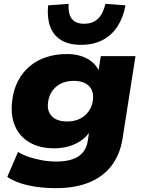

<svg xmlns="http://www.w3.org/2000/svg" viewBox="-20 -791 755 1002"><path d="M271 191Q193 191 126 176Q59 161 18 132L74 2Q98 17 130.5 28Q163 39 200 45.5Q237 52 273 52Q348 52 388.5 25.5Q429 -1 438 -55L446 -110H452Q435 -80 405.5 -59Q376 -38 339.5 -27.5Q303 -17 264 -17Q186 -17 133 -48.5Q80 -80 57 -136.5Q34 -193 44 -268Q51 -325 74.5 -369.5Q98 -414 135.5 -445.5Q173 -477 222 -493Q271 -509 329 -509Q393 -509 437.5 -483.5Q482 -458 499 -415H493L506 -498H687L620 -70Q607 14 563 72.5Q519 131 445.5 161Q372 191 271 191ZM331 -157Q368 -157 396.5 -171Q425 -185 443 -210.5Q461 -236 465 -269Q471 -315 444.5 -342Q418 -369 364 -369Q327 -369 298.5 -355Q270 -341 252.5 -316Q235 -291 231 -258Q224 -212 250.5 -184.5Q277 -157 331 -157ZM403 -557Q339 -557 298.5 -582Q258 -607 241.5 -653Q225 -699 231 -763L338 -771Q335 -718 355 -692.5Q375 -667 419 -667Q463 -667 490.5 -692.5Q518 -718 530 -771L635 -763Q623 -699 593 -653Q563 -607 515.5 -582Q468 -557 403 -557Z"/></svg>

Font: Nunito Sans 10pt SemiExpanded Black
Style: Italic
Weight: 900
Width: 6
Italic angle: -9°
Designer: Vernon Adams
Foundry: Vernon Adams
Version: Version 3.101;gftools[0.9.27]